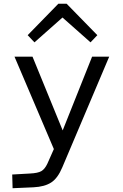

<svg xmlns="http://www.w3.org/2000/svg" viewBox="-20 -766 654 1020"><path d="M127 -579.1 290 -746.1H334L497.1 -579.1L460.9 -541L312 -672.9L163.1 -541ZM311 123Q286.6 181.2 251.7 203.6Q216.8 226.1 158.2 229L46.9 233.9L44.9 161.1L139.2 155.8Q181.2 153.8 199.7 143.1Q218.3 132.3 231.9 103L266.1 25.9L57.1 -464.8H152.8L313 -73.2L469.2 -464.8H560.1Z"/></svg>

Font: IntelOne Mono
Style: Regular
Weight: 400
Designer: Fred Shallcrass
Foundry: Frere-Jones Type LLC
Version: Version 1.200;hotconv 1.1.0;makeotfexe 2.6.0;FJTRelease1.2